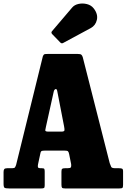

<svg xmlns="http://www.w3.org/2000/svg" viewBox="-20 -1058 711 1078"><path d="M0 -26.5V-92Q0 -103.5 4 -108.5Q8 -113.5 20.5 -113.5H48Q61 -113.5 64.2 -118.5Q67.5 -123.5 70.5 -132.5L220.5 -741.5Q224.5 -751.5 228.5 -753.2Q232.5 -755 246.5 -755H417Q431.5 -755 436.2 -751.2Q441 -747.5 444.5 -737.5L596 -142Q601 -128 604.5 -120.8Q608 -113.5 628 -113.5H647.5Q660 -113.5 665.5 -111Q671 -108.5 671 -95V-21Q671 -7 667.5 -3.5Q664 0 650 0H345Q331.5 0 328.2 -4.2Q325 -8.5 325 -22V-93.5Q325 -107 329 -110.2Q333 -113.5 345.5 -113.5H359Q374.5 -113.5 377.8 -118.5Q381 -123.5 379.5 -136.5L368 -193.5Q365.5 -205.5 361.2 -209Q357 -212.5 340 -212.5H238.5Q223.5 -212.5 216.2 -211Q209 -209.5 207 -198L193.5 -135.5Q191 -123.5 193.5 -118.5Q196 -113.5 206.5 -113.5H215Q226 -113.5 228.5 -109.8Q231 -106 231 -94.5V-18Q231 -5.5 227.2 -2.8Q223.5 0 212 0H31Q12 0 6 -3.5Q0 -7 0 -26.5ZM281.5 -543 238 -346.5Q235.5 -335.5 234.2 -327.2Q233 -319 251.5 -319H325Q341.5 -319 342 -327Q342.5 -335 340 -347.5L302 -543.5Q299.5 -560.5 291.8 -557.8Q284 -555 281.5 -543ZM318.5 -819.5 273 -866.5Q264.5 -875.5 273 -884L385 -1015.5Q398 -1031 421.2 -1036Q444.5 -1041 468.2 -1035Q492 -1029 506 -1011Q531 -979 524 -947Q517 -915 489 -900L335 -817Q326 -811.5 318.5 -819.5Z"/></svg>

Font: Besley* Condensed Heavy
Style: Regular
Weight: 800
Width: 3
Designer: Owen Earl
Foundry: indestructible type*
Version: Version 3.000; ttfautohint (v1.8.3)